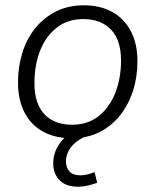

<svg xmlns="http://www.w3.org/2000/svg" viewBox="-20 -514 587 725"><path d="M250 8Q188 8 142.5 -17Q97 -42 72.5 -89.5Q48 -137 48 -203Q48 -262 64.5 -315Q81 -368 113.5 -408Q146 -448 192 -471Q238 -494 297 -494Q359 -494 404.5 -468.5Q450 -443 474.5 -395.5Q499 -348 499 -283Q499 -223 482 -170.5Q465 -118 432.5 -77.5Q400 -37 354.5 -14.5Q309 8 250 8ZM252 -43Q312 -43 353 -76Q394 -109 415.5 -164Q437 -219 437 -285Q437 -363 399 -402.5Q361 -442 294 -442Q235 -442 193.5 -409Q152 -376 131 -321.5Q110 -267 110 -200Q110 -123 147.5 -83Q185 -43 252 -43ZM274 191Q229 191 205 166.5Q181 142 181 103Q181 58 210 21.5Q239 -15 285 -34L306 0Q280 11 263 26Q246 41 237.5 58.5Q229 76 229 95Q229 119 242.5 133.5Q256 148 283 148Q296 148 309 145Q322 142 337 136L347 176Q334 181 314.5 186Q295 191 274 191Z"/></svg>

Font: Nunito Sans 12pt Light
Style: Italic
Weight: 300
Italic angle: -9°
Designer: Vernon Adams
Foundry: Vernon Adams
Version: Version 3.101;gftools[0.9.27]